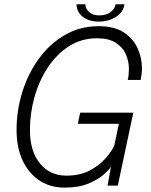

<svg xmlns="http://www.w3.org/2000/svg" viewBox="-20 -868 706 898"><path d="M282 9.5Q215 9.5 164.5 -23.8Q114 -57 85.8 -117.5Q57.5 -178 57.5 -260Q57.5 -353 85 -439.8Q112.5 -526.5 163.2 -595.5Q214 -664.5 284.5 -705Q355 -745.5 441 -745.5Q515.5 -745.5 560 -715.8Q604.5 -686 624.2 -640.8Q644 -595.5 644 -549.5Q644 -536.5 642 -519.8Q640 -503 638 -494H577.5Q580 -503 581.5 -518.5Q583 -534 583 -545Q583 -581.5 568.5 -614.5Q554 -647.5 521 -668.2Q488 -689 434 -689Q361 -689 303 -652Q245 -615 204 -553Q163 -491 141.5 -414.8Q120 -338.5 120 -260Q120 -160.5 166.8 -103.5Q213.5 -46.5 290.5 -46.5Q353 -46.5 398.8 -70.2Q444.5 -94 473.2 -126.8Q502 -159.5 514.5 -187.5L536 -289H344L355 -341H603.5L531 0H483L499 -87.5Q490.5 -74.5 464.5 -51.2Q438.5 -28 393 -9.2Q347.5 9.5 282 9.5ZM338 -848H379.5Q379.5 -828.5 396.2 -812.2Q413 -796 445 -796Q477 -796 497.8 -812Q518.5 -828 520.5 -848H562Q558.5 -813.5 524 -790.2Q489.5 -767 442 -767Q394.5 -767 366.2 -790.2Q338 -813.5 338 -848Z"/></svg>

Font: Epilogue Light
Style: Italic
Weight: 300
Italic angle: -12°
Designer: Tyler Finck
Foundry: Etcetera Type Co
Version: Version 2.111; ttfautohint (v1.8.3)